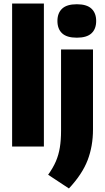

<svg xmlns="http://www.w3.org/2000/svg" viewBox="-20 -828 594 1085"><path d="M48.5 0V-808H228V0ZM369.5 237 252 159.5Q280 120.5 295.8 83.8Q311.5 47 318.2 5.5Q325 -36 325 -89V-548.5H505.5V-96.5Q505.5 -2 475.2 77Q445 156 369.5 237ZM414 -615Q357.5 -615 331 -639.8Q304.5 -664.5 304.5 -709.5Q304.5 -754 331 -779Q357.5 -804 414 -804Q470.5 -804 497 -779Q523.5 -754 523.5 -709.5Q523.5 -664.5 497 -639.8Q470.5 -615 414 -615Z"/></svg>

Font: Encode Sans SemiCondensed SemiCondensed ExtraBold
Style: Regular
Weight: 800
Width: 4
Designer: Multiple Designers
Foundry: Impallari Type
Version: Version 3.000; ttfautohint (v1.8.3) -l 8 -r 50 -G 200 -x 14 